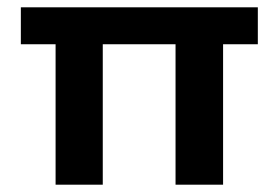

<svg xmlns="http://www.w3.org/2000/svg" viewBox="-20 -505 761 525"><path d="M460 0V-384H261V0H132V-384H37V-485H685V-384H590V0Z"/></svg>

Font: Palanquin
Style: Bold
Weight: 700
Designer: Pria Ravichandran
Version: Version 1.0.4